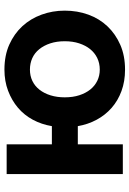

<svg xmlns="http://www.w3.org/2000/svg" viewBox="121 -695 584 866"><g transform="rotate(-90 413.0 -262.0)"><path d="M532 10Q479 10 435.5 -6Q392 -22 359.5 -50.5Q327 -79 306 -118Q285 -157 277 -203H195V0H61V-524H195V-320H277Q285 -367 306 -406Q327 -445 360 -473Q393 -501 436.5 -517.5Q480 -534 532 -534Q596 -534 645 -512Q694 -490 728 -453Q762 -416 780 -366.5Q798 -317 798 -262Q798 -205 780 -155.5Q762 -106 727.5 -69.5Q693 -33 644 -11.5Q595 10 532 10ZM532 -104Q561 -104 584.5 -115.5Q608 -127 624.5 -147.5Q641 -168 650.5 -197Q660 -226 660 -262Q660 -298 650.5 -327Q641 -356 624 -377Q607 -398 583.5 -408.5Q560 -419 532 -419Q504 -419 481 -408Q458 -397 441.5 -376Q425 -355 416 -326Q407 -297 407 -262Q407 -225 416.5 -196Q426 -167 442.5 -146.5Q459 -126 482 -115Q505 -104 532 -104Z"/></g></svg>

Font: Rising Sun
Style: Bold
Weight: 700
Designer: Matt McInerney, Pablo Impallari, Rodrigo Fuenzalida (Raleway font), Stephen Hutchings (Greek), Cristiano Sobral (main ch
Foundry: The Rising Sun Project Authors
Version: Version 4.327; ttfautohint (v1.8.4.7-5d5b-dirty)